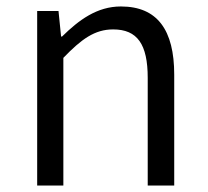

<svg xmlns="http://www.w3.org/2000/svg" viewBox="-20 -574 645 594"><path d="M95 0H176V-395C232 -453 273 -483 330 -483C405 -483 437 -437 437 -333V0H519V-343C519 -481 467 -554 354 -554C280 -554 224 -512 172 -461H169L161 -540H95Z"/></svg>

Font: Source Han Sans JP Normal
Style: Regular
Weight: 350
Designer: Ryoko NISHIZUKA 西塚涼子 (kana, bopomofo & ideographs); Paul D. Hunt (Latin, Greek & Cyrillic); Sandoll Communications 산돌커뮤니
Foundry: Adobe
Version: Version 2.002;hotconv 1.0.116;makeotfexe 2.5.65601